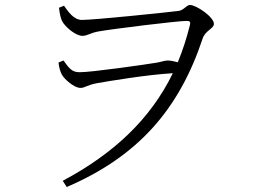

<svg xmlns="http://www.w3.org/2000/svg" viewBox="-20 -711 1040 771"><path d="M309 -631C275 -631 253 -666 237 -688L217 -680C220 -653 224 -638 229 -627C241 -603 284 -567 311 -567C331 -567 342 -579 377 -585C433 -595 693 -627 729 -627C740 -627 747 -626 742 -608C729 -556 713 -507 694 -461C679 -465 665 -468 653 -468C640 -468 627 -462 607 -459C565 -452 349 -421 300 -421C269 -421 258 -436 235 -468L215 -460C217 -440 222 -424 228 -412C239 -392 278 -358 303 -358C322 -358 327 -369 370 -377C421 -386 570 -411 674 -417C583 -230 433 -92 232 15L248 40C534 -83 699 -271 794 -557C805 -589 839 -596 839 -615C839 -643 768 -691 743 -691C728 -691 718 -669 696 -667C648 -661 359 -631 309 -631Z"/></svg>

Font: Noto Serif CJK HK Light
Style: Regular
Weight: 300
Designer: Ryoko NISHIZUKA 西塚涼子 (kana & ideographs); Frank Grießhammer (Latin, Greek & Cyrillic); Wenlong ZHANG 张文龙 (bopomofo); San
Foundry: Adobe
Version: Version 2.001;hotconv 1.1.0;makeotfexe 2.6.0